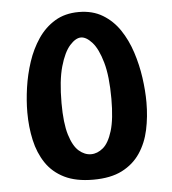

<svg xmlns="http://www.w3.org/2000/svg" viewBox="-48 -658 645 721"><g transform="rotate(-5 274.5 -298.0)"><path d="M275 18Q210 18 166.5 -3.5Q123 -25 97.5 -63Q72 -101 61 -150.5Q50 -200 50 -255Q50 -299 57 -348Q64 -397 79.5 -444Q95 -491 121 -529.5Q147 -568 185 -591Q223 -614 275 -614Q327 -614 365 -591Q403 -568 428.5 -530Q454 -492 469.5 -444.5Q485 -397 492 -347.5Q499 -298 499 -254Q499 -200 488.5 -151Q478 -102 452.5 -64Q427 -26 384 -4Q341 18 275 18ZM275 -78Q299 -78 320.5 -96Q342 -114 355.5 -158Q369 -202 369 -279Q369 -364 354 -416.5Q339 -469 317 -493.5Q295 -518 275 -518Q255 -518 233 -493.5Q211 -469 196 -416.5Q181 -364 181 -279Q181 -203 194.5 -159Q208 -115 229.5 -96.5Q251 -78 275 -78Z"/></g></svg>

Font: El Messiri
Style: Regular
Weight: 400
Designer: Mohamed Gaber
Foundry: Kief Type Foundry
Version: Version 2.020